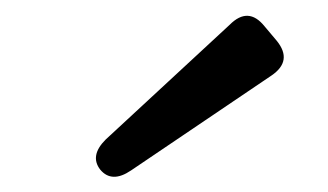

<svg xmlns="http://www.w3.org/2000/svg" viewBox="-20 -767 425 249"><path d="M150 -546Q125 -529 110 -547Q96 -565 117 -586L278 -735Q302 -759 323 -733L339 -714Q360 -688 332 -669Z"/></svg>

Font: Zen Maru Gothic Medium
Style: Regular
Weight: 500
Designer: Yoshimichi Ohira
Foundry: Positype
Version: Version 1.001